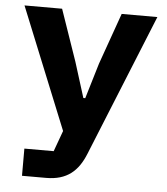

<svg xmlns="http://www.w3.org/2000/svg" viewBox="-52 -562 703 809"><g transform="rotate(5 300.0 -158.0)"><path d="M353 -299 308 -149H300L253 -299L178 -516H19L227 -3L195 85H71V200H173C261 200 308 158 338 83L581 -516H430Z"/></g></svg>

Font: IBM Plex Mono
Style: Bold
Weight: 700
Monospace: yes
Designer: Mike Abbink, Paul van der Laan, Pieter van Rosmalen
Foundry: Bold Monday
Version: Version 2.004